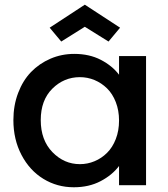

<svg xmlns="http://www.w3.org/2000/svg" viewBox="-20 -790 718 819"><path d="M37.1 -277.8Q37.1 -340.3 57.4 -393.6Q77.6 -446.8 112.5 -482.9Q147.5 -519 195.1 -539.6Q242.7 -560.1 296.9 -560.1Q361.3 -560.1 410.2 -534.7Q459 -509.3 487.8 -471.2V-550.8H603V0H487.8V-82Q458.5 -43 408.9 -17.1Q359.4 8.8 294.9 8.8Q223.6 8.8 165 -27.1Q106.4 -63 71.8 -128.9Q37.1 -194.8 37.1 -277.8ZM487.8 -275.9Q487.8 -318.8 473.9 -354.5Q460 -390.1 436.5 -413.1Q413.1 -436 383.3 -448.5Q353.5 -460.9 320.8 -460.9Q252.9 -460.9 203.4 -411.9Q153.8 -362.8 153.8 -277.8Q153.8 -192.4 203.6 -141.1Q253.4 -89.8 320.8 -89.8Q353.5 -89.8 383.3 -102.3Q413.1 -114.7 436.5 -137.9Q460 -161.1 473.9 -196.8Q487.8 -232.4 487.8 -275.9ZM341.8 -770 492.2 -671.9 442.9 -612.8 341.8 -675.8 241.2 -612.8 191.9 -671.9Z"/></svg>

Font: SVN-Poppins Medium
Style: Regular
Weight: 500
Designer: Ninad Kale (Devanagari), Jonny Pinhorn (Latin)
Foundry: Indian Type Foundry
Version: Version 3.002 2017